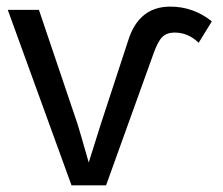

<svg xmlns="http://www.w3.org/2000/svg" viewBox="-20 -558 671 578"><path d="M299.3 0H195.3L3.4 -528.3H97.2L213.4 -184.6Q219.7 -165 247.1 -68.8L283.2 -183.6L366.7 -438.5Q398.9 -538.1 492.7 -538.1Q562 -538.1 617.7 -493.7L578.1 -429.2Q546.4 -460 505.4 -460Q482.9 -460 469.2 -447.3Q455.6 -434.6 442.4 -397.5Z"/></svg>

Font: Arial
Style: Regular
Weight: 400
Designer: Steve Matteson
Foundry: Ascender Corporation
Version: Version 2.00.3